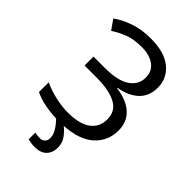

<svg xmlns="http://www.w3.org/2000/svg" viewBox="-276 -822 1140 1140"><g transform="rotate(45 294.0 -252.0)"><path d="M279 116Q279 91 264 65Q249 39 221 10Q170 8 124 -1Q78 -10 38 -29V-111Q85 -89 140.5 -76.5Q196 -64 245 -64Q341 -64 390.5 -100Q440 -136 440 -202Q440 -270 382 -301Q324 -332 220 -332H118V-407H215Q321 -407 373.5 -442.5Q426 -478 426 -538Q426 -592 386 -621Q346 -650 282 -650Q215 -650 170.5 -633Q126 -616 84 -589L41 -650Q83 -681 144.5 -702.5Q206 -724 283 -724Q399 -724 459 -674Q519 -624 519 -547Q519 -474 473 -431.5Q427 -389 350 -377V-373Q440 -361 487 -317Q534 -273 534 -202Q534 -114 471.5 -56.5Q409 1 284 9Q309 28 330 57Q351 86 351 124Q351 168 325.5 194Q300 220 251 220Q220 220 193 212V156Q210 161 236 161Q254 161 266.5 149.5Q279 138 279 116Z"/></g></svg>

Font: TSCustom
Style: Regular
Weight: 400
Designer: Monotype Design Team
Foundry: Monotype Imaging Inc.
Version: Version 2.004; ttfautohint (v1.8.3) -l 8 -r 50 -G 200 -x 14 